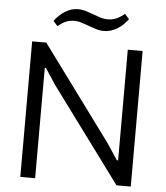

<svg xmlns="http://www.w3.org/2000/svg" viewBox="-61 -990 902 1044"><g transform="rotate(5 390.0 -468.0)"><path d="M89 -740H166L546 -224L604 -136H611V-740H692V0H614L233 -516L176 -603L170 -602V0H89ZM195 -861Q223 -898 256 -917Q289 -936 321 -936Q345 -936 366 -929.5Q387 -923 407 -915.5Q427 -908 447 -901.5Q467 -895 490 -895Q535 -895 579 -933L603 -906Q577 -870 542.5 -850Q508 -830 473 -830Q451 -830 430 -836.5Q409 -843 388.5 -850.5Q368 -858 348 -864.5Q328 -871 307 -871Q284 -871 263 -862.5Q242 -854 219 -834Z"/></g></svg>

Font: EncodeSans
Style: Regular
Weight: 400
Designer: Pablo Impallari, Andres Torresi
Foundry: Pablo Impallari, Andres Torresi
Version: Version 1.000; ttfautohint (v1.4.1)